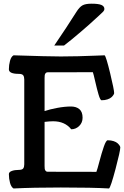

<svg xmlns="http://www.w3.org/2000/svg" viewBox="-20 -1041 688 1066"><path d="M281.2 -788.1Q351.1 -890.6 404.3 -975.1Q420.9 -1001.5 437.5 -1011Q454.1 -1020.5 487.8 -1020.5Q526.9 -1020.5 543.2 -1013.4Q559.6 -1006.3 559.6 -990.7Q559.6 -983.9 553 -976.6Q546.4 -969.2 529.3 -954.1Q512.2 -939 502 -929.2Q484.9 -912.6 429.4 -865Q374 -817.4 335.4 -788.1ZM55.2 -733.9Q250.5 -727.5 317.9 -727.5Q364.3 -727.5 414.1 -728.8Q463.9 -730 507.8 -731.9Q551.8 -733.9 561 -733.9Q569.3 -726.6 591.6 -634.3Q613.8 -542 613.8 -523.9Q613.8 -520.5 610.1 -514.4Q606.4 -508.3 598.9 -501.2Q591.3 -494.1 576.9 -489.3Q562.5 -484.4 543.9 -484.4Q536.6 -484.4 527.3 -515.6Q518.1 -546.9 508.8 -588.1Q499.5 -629.4 495.6 -640.1Q460 -640.1 376.7 -639.9Q293.5 -639.6 244.1 -639.6Q236.8 -639.6 232.9 -634.3Q229 -628.9 228.3 -623.3Q227.5 -617.7 227.5 -608.4V-424.3Q255.9 -434.1 297.6 -441.9Q339.4 -449.7 374 -449.7Q403.3 -449.7 420.9 -434.8Q438.5 -419.9 438.5 -387.2Q438.5 -359.9 419.7 -341.6Q400.9 -323.2 375.5 -323.2Q340.3 -367.7 274.9 -367.7Q255.9 -367.7 227.5 -364.3V-119.1Q227.5 -109.4 228.3 -103.8Q229 -98.1 232.9 -92.8Q236.8 -87.4 244.1 -87.4Q297.4 -87.4 387.2 -87.2Q477.1 -86.9 515.1 -86.9Q520 -98.6 532.2 -145.3Q544.4 -191.9 556.6 -227.1Q568.8 -262.2 578.1 -262.2Q596.7 -262.2 611.1 -257.3Q625.5 -252.4 633.1 -245.4Q640.6 -238.3 644.3 -232.2Q647.9 -226.1 647.9 -222.7Q647.9 -202.6 621.3 -102.3Q594.7 -2 585.4 5.4Q495.1 0 317.9 0Q163.1 0 55.2 5.4Q42 -2.4 35.6 -25.9Q29.3 -49.3 29.3 -74.2Q29.3 -85.9 45.4 -91.8Q61.5 -97.7 84 -97.7Q103 -97.7 108.9 -105.7Q114.7 -113.8 114.7 -128.4V-600.1Q114.7 -614.7 108.9 -622.8Q103 -630.9 84 -630.9Q29.3 -630.9 29.3 -656.2Q29.3 -680.2 35.6 -703.4Q42 -726.6 55.2 -733.9Z"/></svg>

Font: Coustard
Style: Regular
Weight: 400
Foundry: vernon adams
Version: Version 1.001